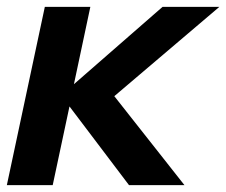

<svg xmlns="http://www.w3.org/2000/svg" viewBox="-22 -541 661 561"><path d="M-2 0 109 -521H242L194 -295L453 -521H619L312 -260L517 0H355L181 -230L132 0Z"/></svg>

Font: Red Hat Display
Style: Bold Italic
Weight: 700
Italic angle: -12°
Designer: Pentagram / MCKL
Foundry: Pentagram / MCKL
Version: Version 1.003; Red Hat Display Bold Italic